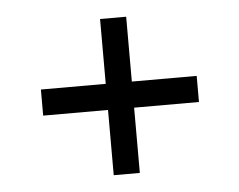

<svg xmlns="http://www.w3.org/2000/svg" viewBox="-37 -447 585 469"><g transform="rotate(-5 255.0 -212.5)"><path d="M224 -404H288V-245H447V-181H288V-21H224V-181H65V-245H224Z"/></g></svg>

Font: Timtura
Style: Regular
Weight: 400
Version: Version 1.0